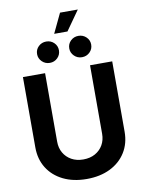

<svg xmlns="http://www.w3.org/2000/svg" viewBox="-114 -1183 958 1271"><g transform="rotate(-10 364.5 -547.5)"><path d="M364.3 10.3Q274.4 10.3 206.8 -22.9Q139.2 -56.2 101.8 -116Q64.5 -175.8 64.5 -254.9V-727.5H213.4V-267.1Q213.4 -224.6 232.2 -191.9Q251 -159.2 284.9 -140.1Q318.8 -121.1 364.3 -121.1Q410.2 -121.1 444.1 -140.1Q478 -159.2 496.8 -191.9Q515.6 -224.6 515.6 -267.1V-727.5H664.6V-254.9Q664.6 -175.8 627.2 -116Q589.8 -56.2 522.2 -22.9Q454.6 10.3 364.3 10.3ZM473.1 -789.1Q442.4 -789.1 420.9 -810.3Q399.4 -831.5 399.4 -860.8Q399.4 -891.1 420.9 -911.9Q442.4 -932.6 473.1 -932.6Q503.9 -932.6 525.4 -911.9Q546.9 -891.1 546.9 -861.3Q546.9 -831.1 525.4 -810.1Q503.9 -789.1 473.1 -789.1ZM256.8 -789.1Q226.1 -789.1 204.6 -810.3Q183.1 -831.5 183.1 -860.8Q183.1 -891.1 204.6 -911.9Q226.1 -932.6 256.8 -932.6Q287.6 -932.6 308.8 -911.9Q330.1 -891.1 330.1 -861.3Q330.1 -831.1 308.8 -810.1Q287.6 -789.1 256.8 -789.1ZM317.9 -973.6 380.4 -1105H500L407.2 -973.6Z"/></g></svg>

Font: Inter 16pt
Style: Bold
Weight: 700
Version: Version 4.001;git-66647c0bb